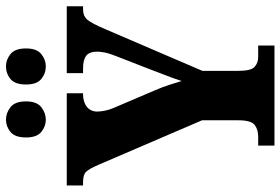

<svg xmlns="http://www.w3.org/2000/svg" viewBox="-172 -792 963 660"><g transform="rotate(-90 310.0 -461.5)"><path d="M140 0V-56H170Q196 -56 211.5 -68.5Q227 -81 227 -124V-249L74 -605Q61 -635 51 -646.5Q41 -658 14 -658H3V-714H320V-658H317Q290 -658 273.5 -645Q257 -632 257 -609Q257 -598 260 -583Q263 -568 269 -554L330 -411Q342 -383 348.5 -362.5Q355 -342 362 -319Q370 -344 381.5 -373.5Q393 -403 405 -435L449 -548Q458 -571 460.5 -586.5Q463 -602 463 -609Q463 -636 449 -647Q435 -658 405 -658H389V-714H619V-658H609Q585 -658 572.5 -643Q560 -628 540 -581L397 -248V-123Q397 -80 411 -68Q425 -56 444 -56H484V0ZM413 -786Q388 -786 369 -801.5Q350 -817 350 -854Q350 -892 369 -907.5Q388 -923 413 -923Q435 -923 454.5 -907.5Q474 -892 474 -854Q474 -817 454.5 -801.5Q435 -786 413 -786ZM229 -786Q206 -786 187 -801.5Q168 -817 168 -854Q168 -892 187 -907.5Q206 -923 229 -923Q252 -923 272 -907.5Q292 -892 292 -854Q292 -817 272 -801.5Q252 -786 229 -786Z"/></g></svg>

Font: Noto Serif Thai ExtraCondensed Black
Style: Regular
Weight: 900
Width: 2
Designer: Monotype Design Team
Foundry: Monotype Imaging Inc.
Version: Version 2.002; ttfautohint (v1.8.4.7-5d5b)